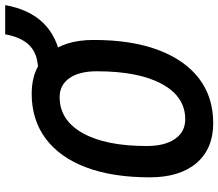

<svg xmlns="http://www.w3.org/2000/svg" viewBox="-72 -776 857 754"><g transform="rotate(-90 357.0 -398.5)"><path d="M250.5 9.8Q150.4 9.8 94.2 -55.9Q38.1 -121.6 38.1 -239.3Q38.1 -385.3 77.1 -489Q116.2 -592.8 189.9 -647.9Q263.7 -703.1 367.2 -703.1Q466.3 -703.1 522 -638.9Q577.6 -574.7 577.6 -459.5Q577.6 -312 538.6 -207Q499.5 -102.1 426.5 -46.1Q353.5 9.8 250.5 9.8ZM266.1 -100.1Q355 -100.1 404.8 -191.9Q454.6 -283.7 454.6 -447.3Q454.6 -516.1 427.7 -554.7Q400.9 -593.3 353 -593.3Q262.7 -593.3 211.9 -502.9Q161.1 -412.6 161.1 -251.5Q161.1 -180.2 189 -140.1Q216.8 -100.1 266.1 -100.1ZM471.7 -583.5 463.4 -676.3 493.2 -681.2Q580.1 -694.8 599.6 -807.1H714.4Q680.7 -617.7 501.5 -588.4Z"/></g></svg>

Font: CaskaydiaCove NFP SemiBold
Style: Italic
Weight: 600
Italic angle: -10°
Designer: Aaron Bell
Foundry: Saja Typeworks
Version: Version 2111.001; VTT 6.35;Nerd Fonts 3.1.1